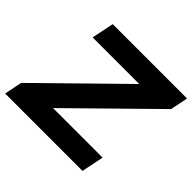

<svg xmlns="http://www.w3.org/2000/svg" viewBox="-185 -887 1074 1074"><g transform="rotate(45 352.5 -350.0)"><path d="M-17 0 4 -105 536 -627 550 -568H107L134 -700H722L701 -595L170 -73L156 -132H622L595 0Z"/></g></svg>

Font: MOST Montserrat
Style: Bold Italic
Weight: 700
Italic angle: -11.3°
Designer: Julieta Ulanovsky
Foundry: Julieta Ulanovsky
Version: Version 8.000;March 11, 2024;FontCreator 15.0.0.2926 64-bit